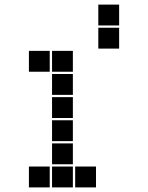

<svg xmlns="http://www.w3.org/2000/svg" viewBox="-20 -815 640 830"><path d="M406 -795Q405 -795 405 -795Q405 -795 405 -794V-706Q405 -705 405 -705Q405 -705 406 -705H494Q495 -705 495 -705Q495 -705 495 -706V-794Q495 -795 495 -795Q495 -795 494 -795ZM406 -695Q405 -695 405 -695Q405 -695 405 -694V-606Q405 -605 405 -605Q405 -605 406 -605H494Q495 -605 495 -605Q495 -605 495 -606V-694Q495 -695 495 -695Q495 -695 494 -695ZM106 -595Q105 -595 105 -595Q105 -595 105 -594V-506Q105 -505 105 -505Q105 -505 106 -505H194Q195 -505 195 -505Q195 -505 195 -506V-594Q195 -595 195 -595Q195 -595 194 -595ZM206 -595Q205 -595 205 -595Q205 -595 205 -594V-506Q205 -505 205 -505Q205 -505 206 -505H294Q295 -505 295 -505Q295 -505 295 -506V-594Q295 -595 295 -595Q295 -595 294 -595ZM206 -495Q205 -495 205 -495Q205 -495 205 -494V-406Q205 -405 205 -405Q205 -405 206 -405H294Q295 -405 295 -405Q295 -405 295 -406V-494Q295 -495 295 -495Q295 -495 294 -495ZM206 -395Q205 -395 205 -395Q205 -395 205 -394V-306Q205 -305 205 -305Q205 -305 206 -305H294Q295 -305 295 -305Q295 -305 295 -306V-394Q295 -395 295 -395Q295 -395 294 -395ZM206 -295Q205 -295 205 -295Q205 -295 205 -294V-206Q205 -205 205 -205Q205 -205 206 -205H294Q295 -205 295 -205Q295 -205 295 -206V-294Q295 -295 295 -295Q295 -295 294 -295ZM206 -195Q205 -195 205 -195Q205 -195 205 -194V-106Q205 -105 205 -105Q205 -105 206 -105H294Q295 -105 295 -105Q295 -105 295 -106V-194Q295 -195 295 -195Q295 -195 294 -195ZM106 -95Q105 -95 105 -95Q105 -95 105 -94V-6Q105 -5 105 -5Q105 -5 106 -5H194Q195 -5 195 -5Q195 -5 195 -6V-94Q195 -95 195 -95Q195 -95 194 -95ZM206 -95Q205 -95 205 -95Q205 -95 205 -94V-6Q205 -5 205 -5Q205 -5 206 -5H294Q295 -5 295 -5Q295 -5 295 -6V-94Q295 -95 295 -95Q295 -95 294 -95ZM306 -95Q305 -95 305 -95Q305 -95 305 -94V-6Q305 -5 305 -5Q305 -5 306 -5H394Q395 -5 395 -5Q395 -5 395 -6V-94Q395 -95 395 -95Q395 -95 394 -95Z"/></svg>

Font: Doto Black
Style: Regular
Weight: 900
Version: Version 1.000